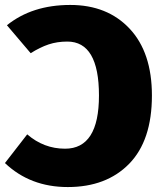

<svg xmlns="http://www.w3.org/2000/svg" viewBox="-20 -736 654 776"><path d="M254 20Q102 20 0 -77L90 -193Q157 -135 243 -135Q380 -135 380 -350Q380 -568 252 -568Q211 -568 176.5 -556.5Q142 -545 104 -521L8 -634Q110 -716 264 -716Q414 -716 504 -620Q594 -524 594 -350Q594 -168 502 -74Q410 20 254 20Z"/></svg>

Font: Trujillo Black
Style: Regular
Weight: 900
Designer: Fira Sans original fonts by bBox Type GmbH, Carrois Corporate GbR, & Edenspiekermann AG / Changes by Cristiano Sobral
Foundry: Fira Sans original fonts by bBox Type GmbH, Carrois Corporate GbR, & Edenspiekermann AG / Changes by Cristiano Sobral
Version: Version 4.301;July 28, 2020;FontCreator 13.0.0.2655 64-bit